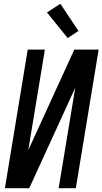

<svg xmlns="http://www.w3.org/2000/svg" viewBox="-20 -998 543 1018"><path d="M6 0 127 -735H218L130 -202L374 -735H503L382 0H291L379 -533L135 0ZM339 -796 229 -932 300 -978 396 -834Z"/></svg>

Font: Iosevka SS18 Medium
Style: Italic
Weight: 500
Italic angle: -9°
Monospace: yes
Designer: Belleve Invis
Foundry: Belleve Invis
Version: Version 25.1.1; ttfautohint (v1.8.4)